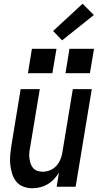

<svg xmlns="http://www.w3.org/2000/svg" viewBox="-20 -995 540 1023"><path d="M152 8Q127 8 103.5 -1Q80 -10 65.5 -29Q51 -48 44 -71.5Q37 -95 34.5 -119.5Q32 -144 34.5 -170Q37 -196 41 -221L90 -520H192L140 -207Q137 -193 136 -178Q135 -163 137 -149Q139 -135 143.5 -122Q148 -109 157 -99Q166 -89 179.5 -84.5Q193 -80 207 -80Q226 -80 245.5 -87.5Q265 -95 279 -110Q293 -125 301 -143.5Q309 -162 312 -181L368 -520H469L383 0H282L294 -75Q283 -57 267.5 -40.5Q252 -24 233 -13Q214 -2 193.5 3Q173 8 152 8ZM459 -605H329L350 -735H481ZM259 -605H129L150 -735H281ZM311 -780 263 -830 420 -975 480 -915Z"/></svg>

Font: Iosevka SS04 Semibold Oblique
Style: Regular
Weight: 600
Italic angle: -9°
Monospace: yes
Designer: Belleve Invis
Foundry: Belleve Invis
Version: Version 19.0.0; ttfautohint (v1.8.4)